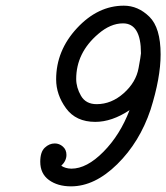

<svg xmlns="http://www.w3.org/2000/svg" viewBox="-20 -642 583 673"><path d="M121.1 -75.2Q121.1 -109.4 137 -124.3Q152.8 -139.2 171.9 -139.2Q188 -139.2 200.4 -128.2Q212.9 -117.2 212.9 -99.1Q212.9 -78.1 194.8 -61Q209 -51.3 230 -50.8Q284.2 -50.8 342.5 -109.9Q400.9 -168.9 434.1 -255.9Q372.1 -214.8 314 -214.8Q246.1 -214.8 211.4 -262.5Q176.8 -310.1 176.8 -363.8Q176.8 -464.8 250 -543.5Q323.2 -622.1 414.1 -622.1Q463.9 -622.1 503.4 -583.5Q543 -544.9 543 -451.2Q543 -369.1 507.8 -257.8Q469.7 -144 390.9 -66.4Q312 11.2 229 11.2Q182.1 11.2 151.6 -11Q121.1 -33.2 121.1 -75.2ZM247.1 -365.2Q247.1 -335.4 263.9 -306.2Q280.8 -276.9 318.8 -276.9Q370.6 -276.9 413.8 -315.4Q457 -354 465.8 -403.8Q473.6 -445.8 474.1 -455.1Q474.1 -560.1 411.1 -560.1Q367.2 -560.1 324.2 -522.9Q247.1 -457 247.1 -365.2Z"/></svg>

Font: CMU Typewriter Text
Style: Italic
Weight: 500
Italic angle: -14.04°
Version: Version 0.7.0